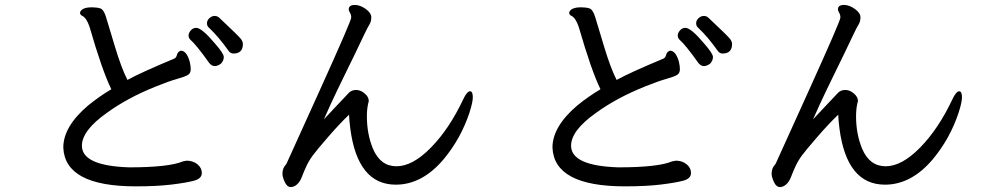

<svg xmlns="http://www.w3.org/2000/svg" viewBox="-20 -756 4040 785"><path d="M857.9 -485.8Q845.2 -485.8 835 -499Q782.2 -573.2 757.8 -594.2Q751 -601.1 751 -611.1Q751 -621.1 760 -631.6Q769 -642.1 782.2 -642.1Q805.2 -642.1 858.9 -578.1Q895 -537.1 895 -522.9Q895 -508.8 883.8 -496.1Q870.1 -485.8 857.9 -485.8ZM934.1 -537.1Q921.9 -537.1 914.1 -548.8Q875 -604 835 -642.1Q826.2 -648.9 826.2 -660.9Q826.2 -672.9 836.2 -681.9Q846.2 -690.9 857.9 -690.9Q869.1 -690.9 877.9 -682.1Q958 -606.9 965.6 -595.9Q973.1 -585 973.1 -576.2Q973.1 -537.1 934.1 -537.1ZM535.2 5.9Q245.1 5.9 238.8 -152.8Q238.8 -238.8 340.8 -325.2Q387.2 -362.8 435.1 -391.1Q397.9 -466.8 346.2 -646Q334 -682.1 316.9 -690.9Q307.1 -694.8 307.1 -705.1Q314 -726.1 356 -726.1Q375 -726.1 389.4 -721.9Q403.8 -717.8 413.3 -686.8Q422.9 -655.8 449.5 -566.9Q476.1 -478 501 -429.2Q559.1 -460.9 691.9 -516.1Q700.2 -519 703.6 -532Q707 -544.9 719.2 -548.8Q743.2 -548.8 755.9 -502.9Q759.8 -485.8 759.8 -473.1Q759.8 -457 748.8 -450Q737.8 -442.9 703.9 -433.3Q669.9 -423.8 618.2 -402.8Q501 -356 416 -293.9Q314.9 -222.2 314.9 -160.2Q314.9 -78.1 507.8 -71.8Q669.9 -71.8 728 -96.2L743.2 -99.1Q769 -99.1 787.1 -84.5Q805.2 -69.8 805.2 -48.8Q805.2 -25.9 773.7 -17.3Q742.2 -8.8 682.1 -1.5Q622.1 5.9 535.2 5.9Z M1168.9 8.8Q1153.8 8.8 1144.3 -11.7Q1134.8 -32.2 1134.8 -45.2Q1134.8 -58.1 1138.4 -66.7Q1142.1 -75.2 1146 -79.6Q1149.9 -84 1151.9 -87.9Q1153.8 -91.8 1284.9 -381.3Q1416 -670.9 1416 -684.1Q1416 -695.8 1410.9 -703.9Q1405.8 -711.9 1405.8 -717.8Q1405.8 -735.8 1431.2 -735.8Q1452.1 -735.8 1475.1 -719.5Q1498 -703.1 1498 -685.1Q1498 -668 1490.5 -656Q1482.9 -644 1468 -612.5Q1453.1 -581.1 1430.7 -534.4Q1408.2 -487.8 1382.1 -434.8Q1356 -381.8 1332 -329.8Q1308.1 -277.8 1304.2 -268.1L1349.1 -315.9Q1395 -365.2 1406.5 -376.7Q1418 -388.2 1436 -388.2Q1454.1 -388.2 1470.9 -374Q1487.8 -359.9 1487.8 -342.8Q1480 -315.9 1480 -280.8Q1480 -208 1504.9 -147.9Q1535.2 -76.2 1601.1 -76.2Q1667 -76.2 1741.9 -152.6Q1816.9 -229 1874 -350.1Q1889.2 -382.8 1901.9 -382.8Q1913.1 -382.8 1913.1 -357.9Q1913.1 -337.9 1898.9 -293.9Q1863.8 -189 1793.9 -105Q1706.1 -1 1598.1 -1Q1441.9 -1 1412.1 -231Q1407.2 -270 1407.2 -287.1Q1369.1 -251 1321.5 -196Q1273.9 -141.1 1258.5 -120.1Q1243.2 -99.1 1232.7 -76.7Q1222.2 -54.2 1214.6 -33.7Q1207 -13.2 1194.6 -2.2Q1182.1 8.8 1168.9 8.8Z M2857.9 -485.8Q2845.2 -485.8 2835 -499Q2782.2 -573.2 2757.8 -594.2Q2751 -601.1 2751 -611.1Q2751 -621.1 2760 -631.6Q2769 -642.1 2782.2 -642.1Q2805.2 -642.1 2858.9 -578.1Q2895 -537.1 2895 -522.9Q2895 -508.8 2883.8 -496.1Q2870.1 -485.8 2857.9 -485.8ZM2934.1 -537.1Q2921.9 -537.1 2914.1 -548.8Q2875 -604 2835 -642.1Q2826.2 -648.9 2826.2 -660.9Q2826.2 -672.9 2836.2 -681.9Q2846.2 -690.9 2857.9 -690.9Q2869.1 -690.9 2877.9 -682.1Q2958 -606.9 2965.6 -595.9Q2973.1 -585 2973.1 -576.2Q2973.1 -537.1 2934.1 -537.1ZM2535.2 5.9Q2245.1 5.9 2238.8 -152.8Q2238.8 -238.8 2340.8 -325.2Q2387.2 -362.8 2435.1 -391.1Q2397.9 -466.8 2346.2 -646Q2334 -682.1 2316.9 -690.9Q2307.1 -694.8 2307.1 -705.1Q2314 -726.1 2356 -726.1Q2375 -726.1 2389.4 -721.9Q2403.8 -717.8 2413.3 -686.8Q2422.9 -655.8 2449.5 -566.9Q2476.1 -478 2501 -429.2Q2559.1 -460.9 2691.9 -516.1Q2700.2 -519 2703.6 -532Q2707 -544.9 2719.2 -548.8Q2743.2 -548.8 2755.9 -502.9Q2759.8 -485.8 2759.8 -473.1Q2759.8 -457 2748.8 -450Q2737.8 -442.9 2703.9 -433.3Q2669.9 -423.8 2618.2 -402.8Q2501 -356 2416 -293.9Q2314.9 -222.2 2314.9 -160.2Q2314.9 -78.1 2507.8 -71.8Q2669.9 -71.8 2728 -96.2L2743.2 -99.1Q2769 -99.1 2787.1 -84.5Q2805.2 -69.8 2805.2 -48.8Q2805.2 -25.9 2773.7 -17.3Q2742.2 -8.8 2682.1 -1.5Q2622.1 5.9 2535.2 5.9Z M3168.9 8.8Q3153.8 8.8 3144.3 -11.7Q3134.8 -32.2 3134.8 -45.2Q3134.8 -58.1 3138.4 -66.7Q3142.1 -75.2 3146 -79.6Q3149.9 -84 3151.9 -87.9Q3153.8 -91.8 3284.9 -381.3Q3416 -670.9 3416 -684.1Q3416 -695.8 3410.9 -703.9Q3405.8 -711.9 3405.8 -717.8Q3405.8 -735.8 3431.2 -735.8Q3452.1 -735.8 3475.1 -719.5Q3498 -703.1 3498 -685.1Q3498 -668 3490.5 -656Q3482.9 -644 3468 -612.5Q3453.1 -581.1 3430.7 -534.4Q3408.2 -487.8 3382.1 -434.8Q3356 -381.8 3332 -329.8Q3308.1 -277.8 3304.2 -268.1L3349.1 -315.9Q3395 -365.2 3406.5 -376.7Q3418 -388.2 3436 -388.2Q3454.1 -388.2 3470.9 -374Q3487.8 -359.9 3487.8 -342.8Q3480 -315.9 3480 -280.8Q3480 -208 3504.9 -147.9Q3535.2 -76.2 3601.1 -76.2Q3667 -76.2 3741.9 -152.6Q3816.9 -229 3874 -350.1Q3889.2 -382.8 3901.9 -382.8Q3913.1 -382.8 3913.1 -357.9Q3913.1 -337.9 3898.9 -293.9Q3863.8 -189 3793.9 -105Q3706.1 -1 3598.1 -1Q3441.9 -1 3412.1 -231Q3407.2 -270 3407.2 -287.1Q3369.1 -251 3321.5 -196Q3273.9 -141.1 3258.5 -120.1Q3243.2 -99.1 3232.7 -76.7Q3222.2 -54.2 3214.6 -33.7Q3207 -13.2 3194.6 -2.2Q3182.1 8.8 3168.9 8.8Z"/></svg>

Font: LXGW WenKai Screen
Style: Regular
Weight: 400
Designer: LXGW / Fontworks Inc.
Foundry: LXGW / Fontworks Inc.
Version: Version 1.510;January 18,2025